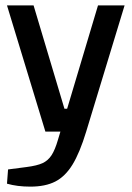

<svg xmlns="http://www.w3.org/2000/svg" viewBox="-20 -520 490 715"><path d="M444 -500 301 -30Q277 49 250 93Q223 137 186 156Q149 175 93 175Q44 175 6 164L10 111L79 102Q118 97 138.5 87.5Q159 78 172 58Q185 38 196 0L205 -30H149L6 -500H105L220 -115H230L345 -500Z"/></svg>

Font: Changa
Style: Regular
Weight: 400
Designer: Eduardo Rodriguez Tunni
Foundry: Eduardo Rodriguez Tunni
Version: Version 2.002; ttfautohint (v1.5.10-5e6f)